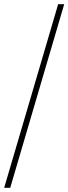

<svg xmlns="http://www.w3.org/2000/svg" viewBox="-20 -780 328 921"><path d="M0 121 259 -760H288L29 121Z"/></svg>

Font: Noto Serif Armenian Thin
Style: Regular
Weight: 250
Version: Version 2.007